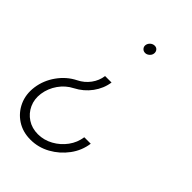

<svg xmlns="http://www.w3.org/2000/svg" viewBox="-231 -602 904 904"><g transform="rotate(45 221.0 -149.5)"><path d="M148 214Q96 214 57.2 188.5Q18.5 163 -0.8 120.5Q-20 78 -13 26.5Q-5.5 -26.5 26.5 -71.2Q58.5 -116 105.5 -139.5Q138 -155.5 159 -184Q180 -212.5 184.5 -246.5H227.5Q221 -201.5 192.8 -163Q164.5 -124.5 121 -102Q84.5 -83.5 60.2 -49Q36 -14.5 30 26.5Q24.5 66 39.5 98.8Q54.5 131.5 84.5 151.2Q114.5 171 154.5 171Q194 171 229.8 151.2Q265.5 131.5 289.5 98.8Q313.5 66 319 26.5H362Q355 78 323.5 120.5Q292 163 246 188.5Q200 214 148 214ZM241 -456.5Q229 -456.5 221.8 -464.8Q214.5 -473 216 -484.5Q218 -496.5 227.5 -504.8Q237 -513 249 -513Q260.5 -513 267.2 -504.8Q274 -496.5 272.5 -484.5Q271 -473 261.5 -464.8Q252 -456.5 241 -456.5Z"/></g></svg>

Font: Urbanist ExtraLight
Style: Italic
Weight: 250
Version: Version 1.303